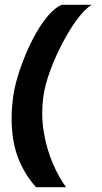

<svg xmlns="http://www.w3.org/2000/svg" viewBox="-20 -720 422 796"><path d="M129 56Q62 -20.5 40.5 -113.2Q19 -206 35 -322Q40 -358 53.5 -403Q67 -448 86.5 -494.8Q106 -541.5 130 -583.5Q154 -625.5 180.8 -656.5Q207.5 -687.5 235 -700H360Q331.5 -682.5 299.8 -639.8Q268 -597 238.8 -541Q209.5 -485 188.2 -427.2Q167 -369.5 160 -322Q149.5 -244 161.5 -172.8Q173.5 -101.5 198.8 -43Q224 15.5 254 56Z"/></svg>

Font: Urbanist
Style: Bold Italic
Weight: 700
Italic angle: -8°
Designer: Corey Hu
Foundry: Corey Hu
Version: Version 1.330; ttfautohint (v1.8.4.7-5d5b)